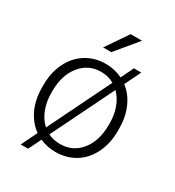

<svg xmlns="http://www.w3.org/2000/svg" viewBox="-193 -856 943 1036"><g transform="rotate(30 278.5 -338.0)"><path d="M43.5 -272Q43.5 -348.1 73 -409.2Q102.5 -470.2 156.5 -504.2Q210.4 -538.1 278.8 -538.1Q334.5 -538.1 383.3 -514.6L421.4 -592.8H467.3L418.5 -493.2Q464.4 -458 489.7 -400.9Q515.1 -343.8 515.1 -272V-255.9Q515.1 -179.7 485.4 -118.2Q455.6 -56.6 401.9 -23.4Q348.1 9.8 279.8 9.8Q227.1 9.8 182.1 -10.3L143.6 68.4H97.7L146 -30.8Q97.2 -65.4 70.3 -123.5Q43.5 -181.6 43.5 -255.9ZM101.6 -255.9Q101.6 -202.1 118.9 -155.8Q136.2 -109.4 169.9 -79.6L359.9 -467.3Q323.2 -488.3 278.8 -488.3Q200.2 -488.3 150.9 -427Q101.6 -365.7 101.6 -266.6ZM456.5 -272Q456.5 -322.3 440.4 -366.7Q424.3 -411.1 393.6 -441.9L204.6 -56.2Q237.8 -39.6 279.8 -39.6Q358.4 -39.6 407.5 -100.3Q456.5 -161.1 456.5 -260.7ZM314 -743.7H384.8L272 -607.4H220.7Z"/></g></svg>

Font: RobotoInd Light
Style: Regular
Weight: 300
Designer: Google
Version: Version 2.001151; 2014